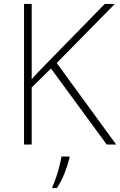

<svg xmlns="http://www.w3.org/2000/svg" viewBox="-20 -734 610 975"><path d="M570 0H522L239 -386L141 -290V0H102V-714H141V-332Q156 -349 172.5 -366Q189 -383 206 -401L512 -714H563L268 -414ZM333 68Q324 104 308 145Q292 186 269 221H246V214Q254 198 263.5 170.5Q273 143 281 112.5Q289 82 292 61H333Z"/></svg>

Font: Noto Sans Gujarati ExtraLight
Style: Regular
Weight: 200
Designer: Jelle Bosma - Monotype Design Team, Universal Thirst
Foundry: Monotype Imaging Inc.
Version: Version 2.106; ttfautohint (v1.8.4.7-5d5b)